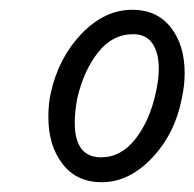

<svg xmlns="http://www.w3.org/2000/svg" viewBox="-20 -722 398 393"><path d="M79 -482Q79 -511 84 -532Q100 -604 147 -653Q194 -702 251 -702Q301 -702 329.5 -666Q358 -630 358 -572Q358 -547 352 -520Q338 -448 291 -398.5Q244 -349 188 -349Q137 -349 108 -386.5Q79 -424 79 -482ZM299 -533Q305 -559 305 -582Q305 -614 292 -633Q279 -652 253 -652Q210 -652 180.5 -614.5Q151 -577 138 -520Q133 -492 133 -471Q133 -400 187 -400Q228 -400 257.5 -438Q287 -476 299 -533Z"/></svg>

Font: Decalotype
Style: Italic
Weight: 400
Italic angle: -12°
Designer: Alfredo Marco Pradil
Foundry: Alfredo Marco Pradil
Version: Version 1.0